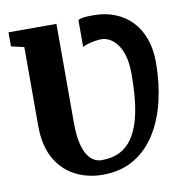

<svg xmlns="http://www.w3.org/2000/svg" viewBox="-84 -833 884 921"><g transform="rotate(-10 358.0 -372.0)"><path d="M344 8.5Q270.5 8.5 210.2 -22.5Q150 -53.5 114.2 -116.8Q78.5 -180 78.5 -276.5V-660L16 -674.5V-743H249.5V-262.5Q249.5 -203.5 258.2 -164.5Q267 -125.5 281.5 -103Q296 -80.5 313.8 -71Q331.5 -61.5 350 -61.5Q402 -61.5 438.8 -80.2Q475.5 -99 499.5 -133.8Q523.5 -168.5 537.2 -216Q551 -263.5 556.8 -321Q562.5 -378.5 562.5 -443.5Q562.5 -500.5 550.5 -537.5Q538.5 -574.5 520.5 -595.5Q502.5 -616.5 483.8 -624.8Q465 -633 452 -633Q433 -633 413.5 -629.5Q394 -626 378.8 -621Q363.5 -616 356.5 -611.5V-743Q365 -748 381.2 -750.5Q397.5 -753 432 -753Q489 -753 536 -734.2Q583 -715.5 617 -680Q651 -644.5 669.2 -594Q687.5 -543.5 687.5 -479.5Q687.5 -379 666.5 -290.8Q645.5 -202.5 603 -135Q560.5 -67.5 495.8 -29.5Q431 8.5 344 8.5Z"/></g></svg>

Font: Merriweather 20pt Black
Style: Regular
Weight: 900
Version: Version 2.100